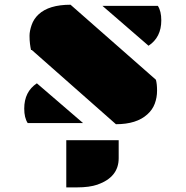

<svg xmlns="http://www.w3.org/2000/svg" viewBox="-20 -523 789 816"><path d="M111.8 -310.5Q110.4 -316.4 109.4 -323.2L107.4 -336.9Q105.5 -351.6 105.5 -371.3Q105.5 -391.1 114.5 -417Q123.5 -442.9 144 -461.9Q188 -502.9 279.8 -502.9L642.6 -184.1Q647.5 -166.5 647.5 -137.5Q647.5 -108.4 637.7 -82.3Q627.9 -56.2 606.4 -37.1Q560.5 4.9 472.7 4.9L115.2 -310.5ZM650.9 -498Q665.5 -475.6 665.5 -436.5Q665.5 -364.3 611.3 -328.6L415.5 -498ZM97.7 0Q83 -22.5 83 -61.5Q83 -133.3 136.7 -168.9L333 0ZM484.4 72.8V149.4Q484.4 230 394 261.7Q359.9 273.4 307.1 273.4H261.7V72.8Z"/></svg>

Font: Plaster
Style: Regular
Weight: 400
Designer: Eben Sorkin
Foundry: Eben Sorkin
Version: Version 1.007